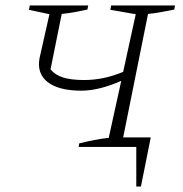

<svg xmlns="http://www.w3.org/2000/svg" viewBox="-20 -538 671 703"><path d="M278 -206Q195 -206 154.5 -237.5Q114 -269 125 -326L161 -486L86 -502L89 -518H303L300 -503Q272 -497 253 -493.5Q234 -490 206 -487L165 -284Q181 -264 210.5 -254.5Q240 -245 288 -245Q360 -245 431 -275L477 -486L384 -502L387 -518H621L618 -503Q593 -498 568.5 -493.5Q544 -489 522 -487L431 -35H532L496 145H479V0H268L270 -13Q298 -20 326 -25.5Q354 -31 378 -33L424 -242Q386 -225 348.5 -215.5Q311 -206 278 -206Z"/></svg>

Font: Piazzolla SC ExtraLight
Style: Italic
Weight: 200
Italic angle: -11.3°
Designer: Juan Pablo del Peral
Foundry: Huerta Tipografica
Version: Version 1.330